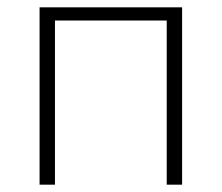

<svg xmlns="http://www.w3.org/2000/svg" viewBox="-20 -504 605 524"><path d="M88 0V-484H477V0H435V-448H130V0Z"/></svg>

Font: Nunito Sans 12pt ExtraLight
Style: Regular
Weight: 200
Designer: Vernon Adams
Foundry: Vernon Adams
Version: Version 3.101;gftools[0.9.27]